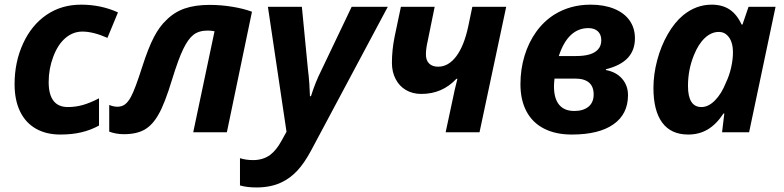

<svg xmlns="http://www.w3.org/2000/svg" viewBox="-20 -576 3413 836"><path d="M43.5 -209.5Q43.5 -306.2 80.6 -386.7Q117.7 -467.3 183.1 -511.7Q248 -555.7 333 -555.7Q419.9 -555.7 493.7 -522L447.8 -411.1Q385.7 -438.5 338.9 -438.5Q297.9 -438.5 264.9 -410.4Q231.9 -382.3 211.9 -329.1Q191.9 -276.4 191.9 -218.3Q191.9 -162.1 214.8 -134.8Q235.4 -109.9 275.9 -109.9Q309.6 -109.9 341.6 -119.1Q373.5 -128.4 411.1 -147.9V-29.3Q374.5 -9.3 334 0.2Q293.5 9.8 242.7 9.8Q180.7 9.8 135.7 -16.1Q90.8 -42 67.1 -91.3Q43.5 -140.6 43.5 -209.5Z M455.6 -2.9V-119.1Q473.6 -111.3 491.2 -111.3Q510.3 -111.3 523.9 -121.3Q537.6 -131.3 549.8 -153.8Q567.4 -185.1 599.6 -286.1Q626 -368.2 650.4 -414.8Q674.8 -461.4 704.6 -488.8Q738.3 -522.9 783.7 -538.8Q829.1 -554.7 892.6 -554.7Q942.4 -554.7 991.5 -546.6Q1040.5 -538.6 1077.1 -524.9L967.8 0H821.3L914.1 -439.9Q898.9 -442.9 884.3 -442.9Q846.2 -442.9 822.5 -424.6Q798.8 -406.2 777.8 -362.3Q756.8 -319.3 729.5 -230.5Q696.8 -123 669.9 -77.1Q644 -31.2 609.4 -11.5Q574.7 8.3 519.5 8.3Q485.4 8.3 455.6 -2.9Z M1024.9 231.4V112.8Q1051.3 121.1 1082 121.1Q1125 121.1 1156.2 98.6Q1183.6 77.6 1205.1 38.1L1227.5 -2.4L1146.5 -546.4H1294.4L1320.8 -273.9Q1324.7 -243.7 1326.9 -211.2Q1329.1 -178.7 1329.6 -157.2H1334Q1353 -217.8 1378.4 -268.1L1511.2 -546.4H1668.5L1335 78.6Q1305.2 134.3 1274.4 167.2Q1243.7 200.2 1205.1 218.3Q1159.2 240.2 1096.2 240.2Q1054.7 240.2 1024.9 231.4Z M1971.7 -232.9H1967.3Q1905.8 -167 1814.5 -167Q1776.4 -167 1747.3 -184.1Q1718.3 -201.2 1702.6 -231.9Q1686.5 -262.7 1686.5 -302.2Q1686.5 -358.9 1698.2 -416L1725.6 -546.4H1872.6L1842.3 -397.5Q1834.5 -364.3 1834.5 -338.9Q1834.5 -313 1848.6 -299.3Q1862.8 -285.6 1887.7 -285.6Q1932.6 -285.6 1966.6 -330.8Q2000.5 -376 2018.6 -460L2036.6 -546.4H2184.1L2067.9 0H1920.4L1948.2 -129.9Q1960.4 -190.4 1971.7 -232.9Z M2246.1 -209.5Q2246.1 -274.4 2263.9 -333Q2281.7 -391.6 2314.9 -437.7Q2348.1 -483.9 2394 -512.7Q2463.4 -555.7 2551.3 -555.7Q2610.4 -555.7 2654.1 -537.8Q2697.8 -520 2721.2 -487.1Q2744.6 -454.1 2744.6 -409.2Q2744.6 -357.4 2713.6 -324Q2682.6 -290.5 2618.2 -274.4V-271Q2663.1 -262.7 2688.7 -233.2Q2714.4 -203.6 2714.4 -161.6Q2714.4 -79.1 2651.1 -34.7Q2587.9 9.8 2469.7 9.8Q2399.4 9.8 2349.1 -15.9Q2298.8 -41.5 2272.5 -90.8Q2246.1 -140.1 2246.1 -209.5ZM2564.9 -164.6Q2564.9 -233.9 2483.4 -233.9H2394.5Q2392.1 -213.4 2392.1 -200.2Q2392.1 -147 2414.6 -119.9Q2437 -92.8 2480.5 -92.8Q2519.5 -92.8 2542.2 -111.3Q2564.9 -129.9 2564.9 -164.6ZM2488.3 -332Q2557.6 -332 2583 -359.9Q2598.1 -375.5 2598.1 -400.9Q2598.1 -425.3 2583.3 -439.5Q2568.4 -453.6 2542 -453.6Q2453.1 -453.6 2413.1 -332Z M2825.2 -192.9Q2825.2 -252.4 2841.6 -314Q2857.9 -375.5 2887.5 -427Q2917 -478.5 2954.1 -509.3Q3010.7 -555.7 3078.6 -555.7Q3125 -555.7 3156.7 -534.7Q3188.5 -513.7 3209 -469.2H3212.9L3239.3 -546.4H3356.9L3241.7 0H3124L3133.8 -82H3130.4Q3099.1 -34.7 3061.8 -12.5Q3024.4 9.8 2976.6 9.8Q2901.9 9.8 2863.5 -42Q2825.2 -93.8 2825.2 -192.9ZM3141.1 -216.8Q3155.8 -247.6 3163.6 -282.5Q3171.4 -317.4 3171.4 -347.2Q3171.4 -397 3147.9 -420.9Q3133.3 -437 3109.9 -437Q3077.1 -437 3048.8 -410.4Q3020.5 -383.8 3001.5 -335.9Q2975.6 -272.9 2975.6 -201.7Q2975.6 -109.9 3034.2 -109.9Q3064.5 -109.9 3093 -138.7Q3121.6 -167.5 3141.1 -216.8Z"/></svg>

Font: Viking Open Sans
Style: Bold Italic
Weight: 700
Italic angle: -12°
Foundry: Ascender Corporation
Version: Version 2.000